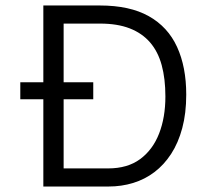

<svg xmlns="http://www.w3.org/2000/svg" viewBox="-20 -680 759 700"><path d="M54 -380H320V-318H54ZM180 0V-66H374Q445 -66 491 -100Q537 -134 560 -193Q583 -252 583 -328Q583 -393 569.5 -442.5Q556 -492 527 -525.5Q498 -559 453 -576.5Q408 -594 345 -594H180V-660H344Q453 -660 522.5 -621Q592 -582 625.5 -509Q659 -436 659 -335Q659 -267 644.5 -213Q630 -159 604 -119Q578 -79 543 -52.5Q508 -26 465.5 -13Q423 0 376 0ZM138 0V-660H212V0Z"/></svg>

Font: Bricolage Grotesque 36pt Light
Style: Regular
Weight: 300
Designer: Mathieu Triay
Foundry: Atelier Triay
Version: Version 1.001;gftools[0.9.33.dev8+g029e19f]